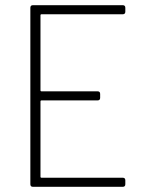

<svg xmlns="http://www.w3.org/2000/svg" viewBox="-20 -720 560 740"><path d="M453 -665H140Q136 -665 136 -661V-372Q136 -368 140 -368H356Q366 -368 366 -358V-343Q366 -333 356 -333H140Q136 -333 136 -329V-39Q136 -35 140 -35H453Q463 -35 463 -25V-10Q463 0 453 0H107Q97 0 97 -10V-690Q97 -700 107 -700H453Q463 -700 463 -690V-675Q463 -665 453 -665Z"/></svg>

Font: Barlow Semi Condensed ExLight
Style: Regular
Weight: 275
Width: 4
Designer: Jeremy Tribby
Foundry: Tribby Type
Version: Version 1.408